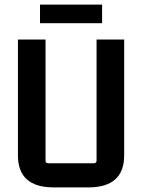

<svg xmlns="http://www.w3.org/2000/svg" viewBox="-20 -807 618 835"><path d="M424 -787V-706H154V-787ZM364 8H214Q58 8 58 -131V-635H178V-109Q178 -97 190 -97H388Q400 -97 400 -109V-635H520V-131Q520 8 364 8Z"/></svg>

Font: Gemunu Libre
Style: Bold
Weight: 700
Designer: Puspanada Ekanayake, Sola Matas, Pathum Egodawatta, Kosala Senevirathne
Foundry: mooniak
Version: Version 1.100